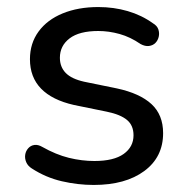

<svg xmlns="http://www.w3.org/2000/svg" viewBox="-20 -516 533 545"><path d="M246 9Q201 9 155.5 -1.5Q110 -12 70 -38Q59 -45 54.5 -55.5Q50 -66 51.5 -76.5Q53 -87 60 -95Q67 -103 77.5 -104.5Q88 -106 100 -99Q139 -77 175.5 -68Q212 -59 248 -59Q303 -59 331 -79Q359 -99 359 -132Q359 -160 340.5 -175.5Q322 -191 283 -199L190 -218Q128 -232 96.5 -264.5Q65 -297 65 -348Q65 -393 89.5 -426.5Q114 -460 158 -478Q202 -496 259 -496Q303 -496 342.5 -484.5Q382 -473 414 -450Q426 -443 429.5 -432.5Q433 -422 430.5 -411.5Q428 -401 421 -394Q414 -387 403 -385.5Q392 -384 379 -391Q350 -411 319.5 -419.5Q289 -428 259 -428Q205 -428 177.5 -407Q150 -386 150 -352Q150 -326 166.5 -309Q183 -292 219 -284L312 -265Q377 -251 410 -220.5Q443 -190 443 -138Q443 -70 389.5 -30.5Q336 9 246 9Z"/></svg>

Font: Nunito Medium
Style: Regular
Weight: 500
Designer: Vernon Adams
Foundry: Vernon Adams
Version: Version 3.602